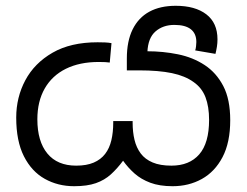

<svg xmlns="http://www.w3.org/2000/svg" viewBox="-20 -632 852 663"><path d="M576 11Q531 11 499 -1Q467 -13 444.5 -33Q422 -53 405 -77Q385 -50 363 -30Q341 -10 311 0.5Q281 11 236 11Q180 11 134.5 -14.5Q89 -40 62.5 -92.5Q36 -145 36 -226Q36 -296 67.5 -355Q99 -414 161.5 -450Q224 -486 317 -486Q330 -486 342.5 -485.5Q355 -485 365 -483L359 -416Q352 -417 343.5 -417.5Q335 -418 321 -418Q255 -418 207.5 -394.5Q160 -371 134.5 -326.5Q109 -282 109 -220Q109 -144 143.5 -102Q178 -60 243 -60Q279 -60 303.5 -70.5Q328 -81 343 -100.5Q358 -120 364.5 -147.5Q371 -175 371 -208V-214H438V-208Q438 -176 444.5 -149Q451 -122 466 -102Q481 -82 507 -71Q533 -60 572 -60Q634 -60 668 -99Q702 -138 702 -218Q702 -264 689.5 -296.5Q677 -329 648 -349Q619 -370 573.5 -379.5Q528 -389 460 -389H418V-430Q418 -490 438 -530.5Q458 -571 495.5 -591.5Q533 -612 587 -612Q654 -612 692.5 -582.5Q731 -553 731 -496Q731 -483 729 -470.5Q727 -458 724 -446L654 -458Q656 -463 657 -472.5Q658 -482 658 -487Q658 -516 639 -531Q620 -546 582 -546Q543 -546 517 -523.5Q491 -501 489 -452L473 -455H488Q543 -455 594.5 -444.5Q646 -434 686.5 -407.5Q727 -381 751 -335Q775 -289 775 -217Q775 -140 748.5 -89.5Q722 -39 677 -14Q632 11 576 11Z"/></svg>

Font: usinhala85
Style: Book
Weight: 400
Designer: Jelle Bosma - Monotype Design Team
Foundry: Monotype Imaging Inc.
Version: Version 2.003